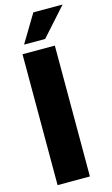

<svg xmlns="http://www.w3.org/2000/svg" viewBox="-139 -980 602 1031"><g transform="rotate(-15 161.5 -465.0)"><path d="M225.6 -727.5V0H45.9V-727.5ZM67.4 -775.4 160.2 -929.7H322.8L184.6 -775.4Z"/></g></svg>

Font: Inter Display Extra Bold
Style: Regular
Weight: 800
Designer: Rasmus Andersson
Foundry: rsms
Version: Version 4.000;git-4fc901f